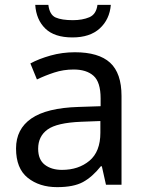

<svg xmlns="http://www.w3.org/2000/svg" viewBox="-20 -760 601 790"><path d="M288 -545Q386 -545 433 -502Q480 -459 480 -365V0H416L399 -76H395Q360 -32 321.5 -11Q283 10 215 10Q142 10 94 -28.5Q46 -67 46 -149Q46 -229 109 -272.5Q172 -316 303 -320L394 -323V-355Q394 -422 365 -448Q336 -474 283 -474Q241 -474 203 -461.5Q165 -449 132 -433L105 -499Q140 -518 188 -531.5Q236 -545 288 -545ZM314 -259Q214 -255 175.5 -227Q137 -199 137 -148Q137 -103 164.5 -82Q192 -61 235 -61Q303 -61 348 -98.5Q393 -136 393 -214V-262ZM436 -740Q431 -680 390.5 -643Q350 -606 278 -606Q204 -606 166.5 -642.5Q129 -679 125 -740H179Q184 -699 209 -688Q234 -677 280 -677Q319 -677 347.5 -689Q376 -701 381 -740Z"/></svg>

Font: Noto Sans Sharada
Style: Regular
Weight: 400
Designer: Monotype Design Team
Foundry: Monotype Imaging Inc.
Version: Version 2.006; ttfautohint (v1.8.4.7-5d5b)